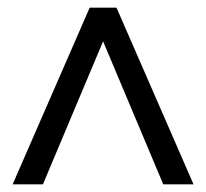

<svg xmlns="http://www.w3.org/2000/svg" viewBox="-20 -648 538 501"><path d="M13 -167 214 -628H284L485 -167H406L236 -571H262L92 -167Z"/></svg>

Font: Nunito Sans 10pt Condensed SemiBold
Style: Regular
Weight: 600
Width: 3
Designer: Vernon Adams
Foundry: Vernon Adams
Version: Version 3.101;gftools[0.9.27]